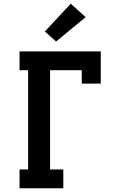

<svg xmlns="http://www.w3.org/2000/svg" viewBox="-20 -1011 640 1031"><path d="M85 0V-101H131V-634H85V-735H521V-562H419V-634H249V-101H320V0ZM281 -788 221 -842 360 -991 440 -919Z"/></svg>

Font: Iosevka Slab Extended
Style: Bold
Weight: 700
Width: 7
Monospace: yes
Designer: Belleve Invis
Foundry: Belleve Invis
Version: Version 11.1.0; ttfautohint (v1.8.3)